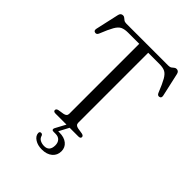

<svg xmlns="http://www.w3.org/2000/svg" viewBox="-264 -844 1182 1182"><g transform="rotate(45 327.0 -253.0)"><path d="M145 -700H509Q523.5 -700 531.2 -705.5Q539 -711 545 -716.5Q551 -722 560 -722Q578.5 -722 583.5 -702L618 -547.5Q622 -528 607 -525Q592 -521.5 585 -539Q562.5 -595.5 546.5 -623.2Q530.5 -651 512 -659.8Q493.5 -668.5 463 -668.5H366V-59Q366 -38.5 391 -34L428.5 -28Q445 -24.5 445 -13Q445 0 426.5 0H227.5Q209 0 209 -13Q209 -24.5 225.5 -28L263 -34Q288 -38.5 288 -59V-668.5H191Q161 -668.5 142.2 -659.8Q123.5 -651 107.5 -623.2Q91.5 -595.5 69 -539Q62 -521.5 47 -525Q32 -528 36 -547.5L70.5 -702Q75.5 -722 94 -722Q103 -722 109 -716.5Q115 -711 122.8 -705.5Q130.5 -700 145 -700ZM326 -5.5H353.5L316 65Q321 65 326.5 65Q368.5 65 393 85Q417.5 105 417.5 138Q417.5 173 392 194.5Q366.5 216 323.5 216Q287.5 216 262.8 200Q238 184 236.5 160.5Q236 146.5 248 146Q258.5 145.5 263 155.5Q268 175 284 183Q300 191 319 191Q365 191 365 138.5Q365 116 352.5 101.8Q340 87.5 315.5 87.5H297.5Q287.5 87.5 285 81.8Q282.5 76 286.5 68Z"/></g></svg>

Font: Fraunces 9pt S000 Light
Style: Regular
Weight: 300
Version: Version 1.000; ttfautohint (v1.8.3)